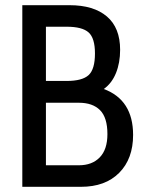

<svg xmlns="http://www.w3.org/2000/svg" viewBox="-20 -720 571 740"><path d="M493 -200Q493 -108 439.5 -54Q386 0 292 0H66V-700H248Q341 -700 392 -656.5Q443 -613 443 -528Q443 -478 427 -438.5Q411 -399 380 -377Q493 -335 493 -200ZM157 -408H237Q297 -408 321.5 -430.5Q346 -453 346 -514Q346 -573 321.5 -595Q297 -617 237 -617H157ZM394 -203Q394 -267 365.5 -295.5Q337 -324 284 -324H157V-83H284Q335 -83 364.5 -113.5Q394 -144 394 -203Z"/></svg>

Font: Cabin Condensed
Style: Regular
Weight: 400
Width: 3
Designer: Pablo Impallari
Foundry: Pablo Impallari. http://www.impallari.com Igino Marini. http://www.ikern.com
Version: Version 2.200